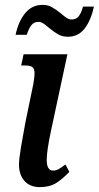

<svg xmlns="http://www.w3.org/2000/svg" viewBox="-20 -759 406 789"><path d="M58 -83Q58 -105 66.5 -156Q75 -207 84 -254L117 -414Q122 -444 122 -457Q122 -477 113 -483.5Q104 -490 81 -490H67L77 -536H257L189 -219Q172 -138 172 -102Q172 -58 198 -58Q210 -58 220 -63.5Q230 -69 249 -83L265 -53Q238 -24 211 -7Q184 10 144 10Q103 10 80.5 -15.5Q58 -41 58 -83ZM182 -644Q167 -657 157.5 -663Q148 -669 138 -669Q119 -669 108.5 -655Q98 -641 90 -616H44Q56 -672 84 -705.5Q112 -739 155 -739Q176 -739 192.5 -730Q209 -721 230 -704Q245 -691 254.5 -685Q264 -679 275 -679Q294 -679 304.5 -693.5Q315 -708 321 -732H366Q354 -676 328 -642Q302 -608 259 -608Q237 -608 220.5 -617Q204 -626 182 -644Z"/></svg>

Font: Noto Serif CondSemiBold
Style: Italic
Weight: 600
Width: 3
Italic angle: -12°
Designer: Monotype Design Team
Foundry: Monotype Imaging Inc.
Version: Version 1.001